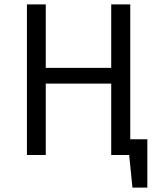

<svg xmlns="http://www.w3.org/2000/svg" viewBox="-20 -708 718 877"><path d="M575 -72H653V149H585L570 0H488V-326H189V0H103V-688H189V-398H488V-688H575Z"/></svg>

Font: FiraGO Book
Style: Regular
Weight: 350
Designer: bBox Type
Foundry: bBox Type GmbH
Version: Version 1.001;PS 001.001;hotconv 1.0.88;makeotf.lib2.5.64775